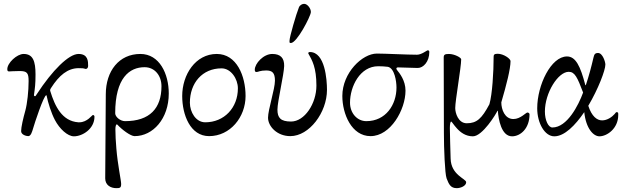

<svg xmlns="http://www.w3.org/2000/svg" viewBox="-20 -695 3240 1000"><path d="M365 15C410 15 472 -24 472 -87C472 -91 470 -96 464 -96C459 -96 435 -58 393 -58C391 -58 390 -58 388 -58C303 -64 266 -142 242 -220C240 -226 241 -229 246 -237C288 -303 333 -340 390 -340C428 -340 417 -336 427 -336C435 -336 439 -344 439 -352C439 -375 439 -414 389 -414C338 -414 252 -328 172 -205C165 -194 165 -194 162 -194C159 -194 156 -197 157 -201C162 -238 165 -255 165 -307C165 -376 152 -414 103 -414C68 -414 18 -367 18 -335C18 -325 21 -323 28 -323C35 -323 51 -325 82 -325C121 -325 129 -315 129 -273C129 -221 122 -156 112 -119C101 -80 90 -33 90 -12C90 7 117 14 127 14C141 14 147 -8 153 -28C159 -50 208 -199 221 -199C222 -199 223 -198 223 -196C230 -160 247 -106 266 -70C290 -24 332 15 365 15Z M586 285C605 285 611 283 611 263C611 245 593 164 586 78C583 43 581 7 581 -22C581 -36 584 -47 588 -47C589 -47 591 -47 592 -45C615 -20 660 14 681 14C777 14 859 -77 859 -208C859 -310 811 -414 711 -414C600 -414 531 -325 531 -204C531 -129 528 209 528 234C528 269 556 285 586 285ZM631 -64C607 -64 580 -86 580 -105C580 -290 655 -345 733 -345C787 -345 821 -300 821 -246C821 -131 760 -64 631 -64Z M1069 14C1179 14 1259 -85 1259 -195C1259 -299 1213 -414 1109 -414C998 -414 929 -306 929 -195C929 -97 971 14 1069 14ZM1049 -58C1000 -58 969 -111 969 -160C969 -263 1034 -339 1134 -339C1183 -339 1219 -284 1219 -235C1219 -133 1147 -58 1049 -58Z M1495 -471C1526 -471 1597 -608 1599 -631C1601 -647 1583 -675 1564 -675C1555 -675 1542 -669 1537 -657C1523 -623 1488 -502 1488 -484C1488 -475 1486 -471 1495 -471ZM1492 14C1591 14 1683 -109 1683 -227C1683 -280 1673 -424 1594 -424C1590 -424 1583 -421 1586 -416C1606 -381 1628 -343 1628 -249C1628 -155 1566 -62 1496 -62C1442 -62 1425 -81 1425 -124C1425 -166 1459 -307 1460 -351C1461 -393 1441 -414 1398 -414C1352 -414 1307 -364 1307 -332C1307 -322 1310 -320 1317 -320C1324 -320 1335 -328 1366 -328C1398 -328 1412 -316 1412 -275C1412 -231 1376 -124 1376 -82C1376 -37 1423 14 1492 14Z M1910 14C2014 14 2092 -123 2092 -223C2092 -276 2061 -314 2048 -330C2041 -338 2045 -344 2052 -344C2059 -344 2142 -341 2156 -341C2185 -341 2216 -374 2216 -424C2216 -429 2214 -433 2208 -433C2203 -433 2176 -410 2152 -410C2100 -410 1985 -416 1943 -416C1867 -416 1763 -316 1763 -195C1763 -102 1811 14 1910 14ZM1888 -64C1840 -64 1803 -106 1803 -160C1803 -245 1855 -350 1950 -350C1963 -350 1988 -349 2000 -347C2035 -340 2045 -272 2045 -239C2045 -149 1989 -64 1888 -64Z M2359 285C2378 285 2408 274 2408 254C2408 236 2329 217 2327 131C2326 94 2323 1 2323 -28C2323 -49 2326 -62 2330 -62C2333 -62 2343 -44 2360 -26C2378 -6 2405 15 2443 15C2493 15 2564 -102 2571 -118H2573C2576 -74 2591 15 2647 15C2690 15 2738 -25 2738 -100C2738 -105 2732 -109 2727 -109C2719 -109 2691 -75 2654 -75C2609 -75 2591 -125 2591 -162C2618 -254 2639 -336 2639 -377C2639 -389 2603 -415 2572 -415C2555 -415 2551 -410 2551 -400C2551 -320 2544 -204 2529 -152C2489 -77 2463 -53 2411 -53C2367 -53 2351 -106 2351 -132C2351 -172 2382 -344 2382 -386C2382 -395 2347 -414 2318 -414C2297 -414 2291 -410 2291 -396L2292 0C2292 75 2297 210 2306 234C2318 265 2327 285 2359 285Z M2867 15C2920 15 2976 -42 3023 -111C3032 -25 3071 15 3102 15C3141 15 3200 -25 3200 -96C3200 -105 3201 -111 3192 -111C3188 -111 3186 -107 3181 -101C3168 -86 3143 -68 3116 -68C3089 -68 3062 -89 3044 -144C3096 -232 3133 -329 3133 -359C3133 -372 3119 -419 3095 -419C3078 -419 3075 -411 3071 -395C3060 -347 3047 -299 3032 -254C3032 -252 3031 -251 3030 -251C3029 -251 3029 -252 3028 -254C3003 -349 2979 -401 2933 -401C2850 -401 2778 -252 2778 -131C2778 -54 2817 15 2867 15ZM2857 -31C2836 -31 2818 -68 2818 -114C2818 -212 2887 -321 2942 -321C2974 -321 2987 -292 3017 -213C2993 -147 2934 -31 2857 -31Z"/></svg>

Font: EB Garamond
Style: Regular
Weight: 400
Designer: Georg Duffner and Octavio Pardo
Foundry: Georg Duffner
Version: Version 1.000;PS 001.000;hotconv 1.0.88;makeotf.lib2.5.64775